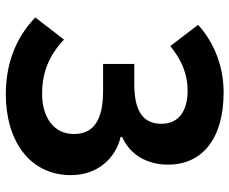

<svg xmlns="http://www.w3.org/2000/svg" viewBox="-86 -708 808 677"><g transform="rotate(90 318.5 -370.0)"><path d="M313 14C473 14 598 -67 598 -216C598 -308 540 -373 463 -391V-396C527 -424 561 -485 561 -558C561 -680 468 -754 306 -754C215 -754 131 -721 68 -664L143 -566C191 -605 240 -627 301 -627C368 -627 417 -598 417 -535C417 -474 378 -439 278 -439H206V-329H300C401 -329 453 -298 453 -226C453 -154 393 -114 311 -114C239 -114 179 -136 120 -191L42 -90C119 -16 213 14 313 14Z"/></g></svg>

Font: Noto Sans Japanese Bold
Style: Bold
Weight: 700
Designer: Ryoko NISHIZUKA (kana & ideographs); Paul D. Hunt (Latin, Greek & Cyrillic); Wenlong ZHANG (bopomofo); Sandoll Communica
Foundry: Adobe Systems Incorporated
Version: Version 1.000;PS 1;hotconv 1.0.78;makeotf.lib2.5.61930